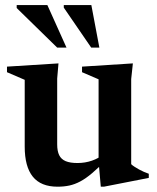

<svg xmlns="http://www.w3.org/2000/svg" viewBox="-20 -710 606 742"><path d="M201 -152Q201 -126 208.8 -110.2Q216.5 -94.5 233.8 -87.2Q251 -80 279.5 -80Q309 -80 335.5 -89.2Q362 -98.5 378 -113L393 -94.5Q361 -62 336.2 -41Q311.5 -20 290.2 -8.8Q269 2.5 248 7Q227 11.5 202.5 11.5Q138 11.5 106.8 -27.2Q75.5 -66 75.5 -143.5V-401.5L7 -431V-452.5L206 -465L201 -406.5ZM369.5 11.5 361 -85.5V-403.5L297 -431V-452.5L493.5 -465L487 -404.5V-75.5Q492 -70.5 500 -65.5Q508 -60.5 517.2 -55.2Q526.5 -50 536.2 -45.8Q546 -41.5 555 -38.5V-22.5L381.5 11.5ZM237 -526H201L44.5 -679V-690.5H163ZM364 -526H332.5L226.5 -680.5V-690.5H333Z"/></svg>

Font: Newsreader 36pt SemiBold
Style: Regular
Weight: 600
Designer: Hugues Gentile
Foundry: Production Type
Version: Version 1.003